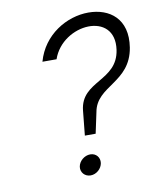

<svg xmlns="http://www.w3.org/2000/svg" viewBox="-70 -631 560 683"><g transform="rotate(-10 210.5 -290.0)"><path d="M104 -432H155C196 -552 391 -567 371 -428C355 -317 227 -342 216 -236L207 -147H246L262 -222C278 -315 399 -304 419 -428C435 -530 371 -576 295 -576C217 -576 130 -526 104 -432ZM170 -41C167 -21 182 -4 203 -4C224 -4 243 -21 246 -41C249 -61 235 -78 214 -78C193 -78 173 -61 170 -41Z"/></g></svg>

Font: Charger Sport
Style: HLNrwObl
Weight: 100
Designer: Jasper
Foundry: Cannot Into Space Fonts
Version: Version 1.1